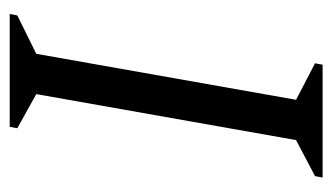

<svg xmlns="http://www.w3.org/2000/svg" viewBox="-168 -532 700 405"><g transform="rotate(-90 182.5 -330.0)"><path d="M10 0 13 -16 89 -56 186 -604 114 -644 117 -660H355L352 -644L271 -604L174 -56L251 -16L248 0Z"/></g></svg>

Font: Spectral
Style: Italic
Weight: 400
Italic angle: -10°
Designer: Jean-Baptiste Levee
Foundry: Production Type
Version: Version 2.001